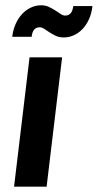

<svg xmlns="http://www.w3.org/2000/svg" viewBox="-20 -700 367 720"><path d="M212.9 -484.9 154.8 0H32.7L90.8 -484.9ZM224.6 -641.6Q236.3 -641.6 244.1 -649.4Q252 -657.2 254.9 -677.2H326.7Q323.7 -650.4 314 -628.7Q304.2 -606.9 289.8 -591.6Q275.4 -576.2 257.1 -567.9Q238.8 -559.6 218.8 -559.6Q202.6 -559.6 189.7 -565.4Q176.8 -571.3 165.8 -578.6Q154.8 -585.9 145.8 -591.8Q136.7 -597.7 128.4 -597.7Q116.7 -597.7 108.9 -589.8Q101.1 -582 98.6 -562H25.9Q28.8 -588.4 38.8 -610.4Q48.8 -632.3 63.2 -647.7Q77.6 -663.1 95.9 -671.6Q114.3 -680.2 134.3 -680.2Q150.4 -680.2 163.3 -674.1Q176.3 -668 187.3 -660.9Q198.2 -653.8 207.3 -647.7Q216.3 -641.6 224.6 -641.6Z"/></svg>

Font: Carlito
Style: Bold Italic
Weight: 700
Italic angle: -7°
Designer: Lukasz Dziedzic
Foundry: tyPoland Lukasz Dziedzic
Version: Version 1.104